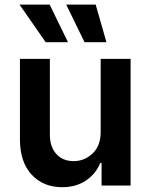

<svg xmlns="http://www.w3.org/2000/svg" viewBox="-20 -799 648 827"><path d="M176.8 -617.2 64 -779.3H193.8L272.9 -617.2ZM344.2 -617.2 265.1 -779.3H392.1L438.5 -617.2ZM413.6 -229.5V-545.4H542.5V0H417.5V-97.2H412.1Q392.6 -49.8 349.9 -21.2Q307.1 7.3 248 7.3Q166 7.3 116 -47.1Q65.9 -101.6 65.9 -198.2V-545.4H194.8V-218.3Q194.8 -166.5 222.7 -135.7Q250.5 -105 297.4 -105Q343.8 -105 378.7 -137.9Q413.6 -170.9 413.6 -229.5Z"/></svg>

Font: Interop SemBd
Style: Regular
Weight: 600
Designer: Rasmus Andersson, Google, Jang Haemin
Foundry: jhaemin
Version: Version 1.007